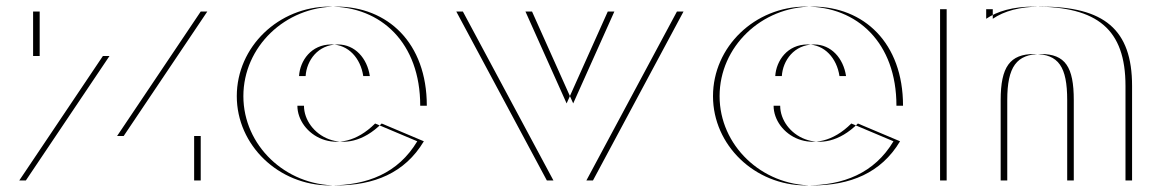

<svg xmlns="http://www.w3.org/2000/svg" viewBox="-20 -548 3519 583"><path d="M609.5 -513 355.5 -135H589.5V0H58.5L312.5 -378H100.5V-513ZM589.5 -513H80.5V-378H292.5L38.5 0H569.5V-135H335.5Z M908 -317C911 -364 945 -413 1006 -413C1058 -413 1095 -371 1103 -317ZM1139 -173 1267 -119C1209 -22 1115 15 1001 15C846 15 719 -107 719 -256C719 -406 846 -528 1001 -528C1157 -528 1276 -418 1276 -227H903C903 -141 1026 -60 1139 -173ZM888 -317H1083C1075 -371 1038 -413 986 -413C925 -413 891 -364 888 -317ZM1119 -173C1006 -60 883 -141 883 -227H1256C1256 -418 1137 -528 981 -528C826 -528 699 -406 699 -256C699 -107 826 15 981 15C1095 15 1189 -22 1247 -119Z M1595.5 -513 1720.5 -234 1845.5 -513H2055.5L1780.5 0H1660.5L1385.5 -513ZM1575.5 -513H1365.5L1640.5 0H1760.5L2035.5 -513H1825.5L1700.5 -234Z M2354 -317C2357 -364 2391 -413 2452 -413C2504 -413 2541 -371 2549 -317ZM2585 -173 2713 -119C2655 -22 2561 15 2447 15C2292 15 2165 -107 2165 -256C2165 -406 2292 -528 2447 -528C2603 -528 2722 -418 2722 -227H2349C2349 -141 2472 -60 2585 -173ZM2334 -317H2529C2521 -371 2484 -413 2432 -413C2371 -413 2337 -364 2334 -317ZM2565 -173C2452 -60 2329 -141 2329 -227H2702C2702 -418 2583 -528 2427 -528C2272 -528 2145 -406 2145 -256C2145 -107 2272 15 2427 15C2541 15 2635 -22 2693 -119Z M3038.5 0H2854.5V-520H2994.5V-491C3028.5 -514 3075.5 -528 3140.5 -528C3332.5 -528 3417.5 -459 3417.5 -287V0H3240.5V-244C3240.5 -345 3214.5 -384 3140.5 -384C3066.5 -384 3038.5 -345 3038.5 -244ZM3018.5 0V-244C3018.5 -345 3046.5 -384 3120.5 -384C3194.5 -384 3220.5 -345 3220.5 -244V0H3397.5V-287C3397.5 -459 3312.5 -528 3120.5 -528C3055.5 -528 3008.5 -514 2974.5 -491V-520H2834.5V0Z"/></svg>

Font: Hussar Plate
Style: Regular
Weight: 700
Foundry: Cannot Into Space Fonts
Version: Version 0.798247